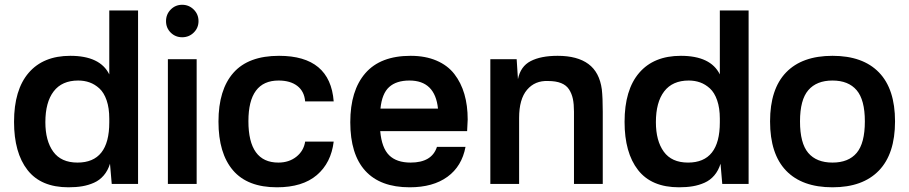

<svg xmlns="http://www.w3.org/2000/svg" viewBox="-20 -774 3824 808"><path d="M561 -730V0H450.2L442.9 -85Q434.1 -56.2 416.7 -35.9Q399.4 -15.6 375.7 -5.1Q352.1 5.4 326.2 9.8Q300.3 14.2 268.1 14.2Q152.3 14.2 95.7 -58.6Q39.1 -131.3 39.1 -261.2Q39.1 -396 100.6 -467.5Q162.1 -539.1 275.9 -539.1Q401.4 -539.1 439.9 -460.9V-730ZM170.9 -259.8Q170.9 -181.6 204.1 -135.7Q237.3 -89.8 306.2 -89.8Q439.9 -89.8 439.9 -258.8V-274.9Q439.9 -319.3 428.7 -351.8Q417.5 -384.3 398.2 -401.9Q378.9 -419.4 356.9 -427.2Q335 -435.1 309.1 -435.1Q240.7 -435.1 205.8 -389.4Q170.9 -343.8 170.9 -259.8Z M807.6 -524.9V0H686.5V-524.9ZM815.4 -685.1Q815.4 -656.7 795.4 -637Q775.4 -617.2 746.6 -617.2Q718.3 -617.2 698.5 -636.7Q678.7 -656.2 678.7 -685.1Q678.7 -713.9 698.5 -733.9Q718.3 -753.9 746.6 -753.9Q774.9 -753.9 795.2 -733.9Q815.4 -713.9 815.4 -685.1Z M1154.3 -539.1Q1369.6 -539.1 1384.3 -347.2H1264.2Q1260.7 -389.6 1231.2 -412.4Q1201.7 -435.1 1152.3 -435.1Q1025.4 -435.1 1025.4 -264.2Q1025.4 -89.8 1151.4 -89.8Q1196.3 -89.8 1227.3 -114.5Q1258.3 -139.2 1264.2 -178.2H1384.3Q1373.5 -88.4 1313.2 -37.1Q1252.9 14.2 1145.5 14.2Q1021.5 14.2 960.4 -57.4Q899.4 -128.9 899.4 -262.2Q899.4 -396.5 962.4 -467.8Q1025.4 -539.1 1154.3 -539.1Z M1708 -539.1Q1770 -539.1 1816.9 -519Q1863.8 -499 1892.1 -462.4Q1920.4 -425.8 1934.3 -377.9Q1948.2 -330.1 1948.2 -271Q1948.2 -262.7 1945.8 -222.2H1580.1Q1586.4 -151.4 1617.7 -120.6Q1648.9 -89.8 1708 -89.8Q1797.4 -89.8 1818.8 -155.8H1939Q1923.8 -74.2 1863 -30Q1802.2 14.2 1704.1 14.2Q1580.6 14.2 1517.3 -55.2Q1454.1 -124.5 1454.1 -259.8Q1454.1 -393.1 1517.6 -466.1Q1581.1 -539.1 1708 -539.1ZM1581.1 -316.9H1823.2Q1811 -435.1 1703.1 -435.1Q1647.9 -435.1 1617.7 -407.7Q1587.4 -380.4 1581.1 -316.9Z M2326.7 -539.1Q2409.7 -539.1 2456.3 -504.6Q2502.9 -470.2 2512.7 -397.9Q2516.6 -362.3 2516.6 -304.2V0H2395.5V-304.2Q2395.5 -335.4 2390.9 -357.7Q2386.2 -379.9 2374.8 -397.7Q2363.3 -415.5 2341.3 -424.3Q2319.3 -433.1 2286.6 -433.1Q2231.4 -435.5 2198 -396.2Q2164.6 -356.9 2164.6 -277.8V0H2043.5V-524.9H2154.3L2159.7 -440.9Q2170.4 -494.6 2213.1 -516.8Q2255.9 -539.1 2326.7 -539.1Z M3130.4 -730V0H3019.5L3012.2 -85Q3003.4 -56.2 2986.1 -35.9Q2968.8 -15.6 2945.1 -5.1Q2921.4 5.4 2895.5 9.8Q2869.6 14.2 2837.4 14.2Q2721.7 14.2 2665 -58.6Q2608.4 -131.3 2608.4 -261.2Q2608.4 -396 2669.9 -467.5Q2731.4 -539.1 2845.2 -539.1Q2970.7 -539.1 3009.3 -460.9V-730ZM2740.2 -259.8Q2740.2 -181.6 2773.4 -135.7Q2806.6 -89.8 2875.5 -89.8Q3009.3 -89.8 3009.3 -258.8V-274.9Q3009.3 -319.3 2998 -351.8Q2986.8 -384.3 2967.5 -401.9Q2948.2 -419.4 2926.3 -427.2Q2904.3 -435.1 2878.4 -435.1Q2810.1 -435.1 2775.1 -389.4Q2740.2 -343.8 2740.2 -259.8Z M3346.7 -263.2Q3346.7 -171.4 3381.3 -130.6Q3416 -89.8 3483.4 -89.8Q3550.8 -89.8 3585.2 -130.6Q3619.6 -171.4 3619.6 -263.2Q3619.6 -354 3585 -394.5Q3550.3 -435.1 3483.4 -435.1Q3416.5 -435.1 3381.6 -394.5Q3346.7 -354 3346.7 -263.2ZM3220.7 -263.2Q3220.7 -399.4 3288.1 -469.2Q3355.5 -539.1 3483.4 -539.1Q3611.3 -539.1 3679 -469.2Q3746.6 -399.4 3746.6 -263.2Q3746.6 -126.5 3678.7 -56.2Q3610.8 14.2 3483.4 14.2Q3355.5 14.2 3288.1 -55.9Q3220.7 -126 3220.7 -263.2Z"/></svg>

Font: Nacelle SemiBold
Style: Regular
Weight: 600
Designer: Sora Sagano
Foundry: Sora Sagano
Version: Version 1.000;FEAKit 1.0